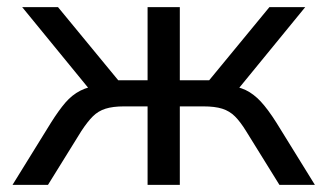

<svg xmlns="http://www.w3.org/2000/svg" viewBox="-20 -516 914 536"><path d="M15 0 122 -173Q144 -208 162.5 -229.5Q181 -251 204.5 -263Q228 -275 261 -278L240 -254L42 -496H142L310 -292H392V-496H482V-292H564L732 -496H832L634 -254L613 -278Q644 -275 666 -264.5Q688 -254 708 -232.5Q728 -211 752 -173L859 0H760L667 -150Q651 -176 636 -191Q621 -206 600.5 -212.5Q580 -219 548 -219H482V0H392V-219H326Q295 -219 274.5 -212.5Q254 -206 239 -191Q224 -176 207 -150L114 0Z"/></svg>

Font: Nunito Sans 7pt
Style: Regular
Weight: 400
Designer: Vernon Adams
Foundry: Vernon Adams
Version: Version 3.101;gftools[0.9.27]